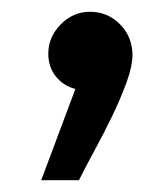

<svg xmlns="http://www.w3.org/2000/svg" viewBox="-20 -151 285 326"><path d="M50 155 108 0Q88 -5 75 -21Q62 -37 62 -60Q62 -88 83 -109.5Q104 -131 133 -131Q162 -131 183 -110.5Q204 -90 205 -59Q205 -39 195 -11.5Q185 16 170.5 46Q156 76 140.5 104.5Q125 133 114 155Z"/></svg>

Font: Go Noto Current
Style: Regular
Weight: 400
Designer: Monotype Design Team
Foundry: Monotype Imaging Inc.
Version: Version 2.007; ttfautohint (v1.8) -l 8 -r 50 -G 200 -x 14 -D